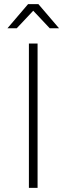

<svg xmlns="http://www.w3.org/2000/svg" viewBox="-20 -910 322 930"><path d="M120 -699H162V0H120ZM266 -773H221L141 -858L61 -773H16L116 -890H166Z"/></svg>

Font: Montserrat arm2 ExtraLight
Style: Regular
Weight: 275
Designer: Julieta Ulanovsky
Foundry: Julieta Ulanovsky
Version: Version 6.000